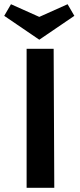

<svg xmlns="http://www.w3.org/2000/svg" viewBox="-26 -889 377 909"><path d="M326 -814 160 -701 -6 -814 26 -869 160 -809 294 -869ZM100 -658H228L231 0H100Z"/></svg>

Font: EauTest
Style: Bold
Weight: 700
Designer: Christian Thalmann (Catharsis Fonts)
Version: Version 0.001;PS 000.001;hotconv 1.0.88;makeotf.lib2.5.64775